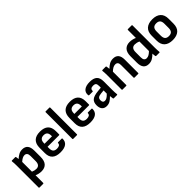

<svg xmlns="http://www.w3.org/2000/svg" viewBox="223 -1932 3366 3366"><g transform="rotate(-45 1906.0 -249.0)"><path d="M71 185Q60 185 60 174V-372Q60 -399 58.5 -427.5Q57 -456 54 -479Q53 -492 65 -492H146Q156 -492 158 -482Q160 -471 162 -456Q164 -441 165 -427Q203 -461 241.5 -482Q280 -503 329 -503Q396 -503 430.5 -462Q465 -421 465 -335V-182Q465 -84 422 -36.5Q379 11 299 11Q269 11 235 4Q201 -3 174 -16V174Q174 185 163 185ZM285 -403Q259 -403 232 -389Q205 -375 174 -347V-105Q220 -84 264 -84Q351 -84 351 -191V-316Q351 -403 285 -403Z M770 11Q564 11 564 -175V-305Q564 -402 615 -452.5Q666 -503 768 -503Q973 -503 973 -310V-231Q973 -220 962 -220H676V-180Q676 -128 698.5 -103.5Q721 -79 771 -79Q810 -79 831 -93Q852 -107 852 -135Q852 -146 864 -146H953Q963 -146 963 -136Q965 -64 916 -26.5Q867 11 770 11ZM676 -295H861V-309Q861 -363 838.5 -388Q816 -413 769 -413Q676 -413 676 -309Z M1092 0Q1081 0 1081 -11V-672Q1081 -683 1092 -683H1184Q1195 -683 1195 -672V-11Q1195 0 1184 0Z M1510 11Q1304 11 1304 -175V-305Q1304 -402 1355 -452.5Q1406 -503 1508 -503Q1713 -503 1713 -310V-231Q1713 -220 1702 -220H1416V-180Q1416 -128 1438.5 -103.5Q1461 -79 1511 -79Q1550 -79 1571 -93Q1592 -107 1592 -135Q1592 -146 1604 -146H1693Q1703 -146 1703 -136Q1705 -64 1656 -26.5Q1607 11 1510 11ZM1416 -295H1601V-309Q1601 -363 1578.5 -388Q1556 -413 1509 -413Q1416 -413 1416 -309Z M1916 11Q1859 11 1828 -24.5Q1797 -60 1797 -126Q1797 -202 1840.5 -238.5Q1884 -275 1991 -285L2069 -293V-338Q2069 -380 2053 -397Q2037 -414 1998 -414Q1925 -414 1927 -355Q1927 -344 1917 -344H1830Q1820 -344 1819 -360Q1813 -428 1861.5 -465.5Q1910 -503 2002 -503Q2095 -503 2139 -463Q2183 -423 2183 -336V-124Q2183 -57 2189 -12Q2190 0 2178 0H2098Q2088 0 2086 -12Q2082 -35 2078 -75Q2037 -32 1999.5 -10.5Q1962 11 1916 11ZM1908 -139Q1908 -78 1957 -78Q1982 -78 2008 -93Q2034 -108 2069 -145V-224L2004 -218Q1950 -213 1929 -195Q1908 -177 1908 -139Z M2314 0Q2303 0 2303 -11V-367Q2303 -396 2301.5 -426.5Q2300 -457 2297 -479Q2296 -492 2308 -492H2389Q2399 -492 2401 -482Q2403 -470 2405 -453Q2407 -436 2409 -419Q2447 -457 2487.5 -480Q2528 -503 2579 -503Q2714 -503 2714 -343V-11Q2714 0 2704 0H2612Q2600 0 2600 -11V-325Q2600 -403 2536 -403Q2506 -403 2477.5 -387.5Q2449 -372 2417 -341V-11Q2417 0 2406 0Z M2961 11Q2826 11 2826 -157V-312Q2826 -408 2869.5 -455.5Q2913 -503 2992 -503Q3024 -503 3059 -495Q3094 -487 3120 -474V-672Q3120 -683 3131 -683H3223Q3234 -683 3234 -672V-121Q3234 -93 3235.5 -63Q3237 -33 3239 -14Q3242 0 3229 0H3150Q3139 0 3137 -11Q3135 -24 3133 -41.5Q3131 -59 3130 -75Q3092 -36 3052 -12.5Q3012 11 2961 11ZM2940 -171Q2940 -88 3005 -88Q3034 -88 3061 -103.5Q3088 -119 3120 -150V-386Q3096 -397 3071 -402.5Q3046 -408 3025 -408Q2940 -408 2940 -302Z M3554 11Q3453 11 3398.5 -38.5Q3344 -88 3344 -187V-306Q3344 -404 3398.5 -453.5Q3453 -503 3554 -503Q3654 -503 3709 -453.5Q3764 -404 3764 -306V-187Q3764 -88 3709.5 -38.5Q3655 11 3554 11ZM3554 -87Q3603 -87 3626.5 -113Q3650 -139 3650 -195V-296Q3650 -352 3626.5 -378Q3603 -404 3554 -404Q3504 -404 3480.5 -378Q3457 -352 3457 -296V-195Q3457 -139 3480.5 -113Q3504 -87 3554 -87Z"/></g></svg>

Font: Sofia Sans Semi Condensed
Style: Bold
Weight: 700
Designer: Botio Nikoltchev, Ani Petrova
Foundry: lettersoup
Version: Version 4.100; ttfautohint (v1.8.4.7-5d5b)